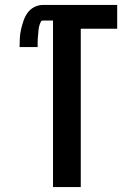

<svg xmlns="http://www.w3.org/2000/svg" viewBox="-20 -755 540 775"><path d="M194 0V-672H153Q147 -672 144.5 -666.5Q142 -661 140 -655.5Q138 -650 137 -644.5Q136 -639 135.5 -633.5Q135 -628 134.5 -622Q134 -616 133.5 -610.5Q133 -605 132.5 -599.5Q132 -594 132 -588Q132 -582 132 -576.5Q132 -571 132 -565H59Q59 -583 60 -601Q61 -619 65 -636.5Q69 -654 75 -671.5Q81 -689 91.5 -703.5Q102 -718 118.5 -726.5Q135 -735 153 -735H453V-639H306V0Z"/></svg>

Font: Iosevka SS08 Regular
Style: Bold
Weight: 700
Monospace: yes
Designer: Belleve Invis
Foundry: Belleve Invis
Version: Version 16.3.4; ttfautohint (v1.8.4)